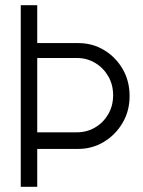

<svg xmlns="http://www.w3.org/2000/svg" viewBox="-20 -720 550 740"><path d="M60 0V-700H123.5V-554H281Q336.5 -554 381.5 -526.8Q426.5 -499.5 453 -453.5Q479.5 -407.5 479.5 -350Q479.5 -292 452.2 -246Q425 -200 380 -173Q335 -146 281 -146H123.5V0ZM123.5 -210H276Q314.5 -210 346.2 -228.5Q378 -247 397 -279.5Q416 -312 416 -353Q416 -394 397 -426.5Q378 -459 346.2 -477.8Q314.5 -496.5 276 -496.5H123.5Z"/></svg>

Font: Urbanist Light
Style: Regular
Weight: 300
Designer: Corey Hu
Foundry: Corey Hu
Version: Version 1.330; ttfautohint (v1.8.4.7-5d5b)